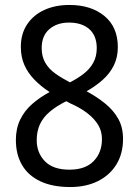

<svg xmlns="http://www.w3.org/2000/svg" viewBox="-20 -744 560 774"><path d="M260 -724Q347 -724 401 -679.5Q455 -635 455 -554Q455 -513 439 -480.5Q423 -448 394.5 -422.5Q366 -397 329 -376Q370 -354 403.5 -327Q437 -300 456.5 -265.5Q476 -231 476 -184Q476 -125 449.5 -81.5Q423 -38 375 -14Q327 10 263 10Q192 10 143 -13Q94 -36 69 -78.5Q44 -121 44 -180Q44 -226 61.5 -262Q79 -298 110 -325Q141 -352 180 -373Q146 -395 119.5 -422Q93 -449 78.5 -481.5Q64 -514 64 -555Q64 -608 89.5 -646Q115 -684 159 -704Q203 -724 260 -724ZM128 -179Q128 -128 161 -94Q194 -60 260 -60Q324 -60 357.5 -94.5Q391 -129 391 -183Q391 -215 376 -240Q361 -265 333 -287Q305 -309 264 -327L247 -336Q207 -316 180.5 -293.5Q154 -271 141 -243Q128 -215 128 -179ZM258 -653Q210 -653 179 -626.5Q148 -600 148 -550Q148 -516 162.5 -491Q177 -466 203 -447.5Q229 -429 262 -412Q295 -429 319 -448Q343 -467 356.5 -492Q370 -517 370 -550Q370 -600 340 -626.5Q310 -653 258 -653Z"/></svg>

Font: Noto Sans Khmer SemiCondensed
Style: Regular
Weight: 400
Width: 4
Designer: Danh Hong and the Monotype Design Team
Foundry: Monotype Imaging Inc.
Version: Version 2.004